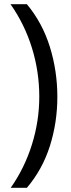

<svg xmlns="http://www.w3.org/2000/svg" viewBox="-20 -736 337 914"><path d="M253 -275Q253 -153 217.5 -41Q182 71 108 158H31Q97 64 132 -48Q167 -160 167 -276Q167 -395 132 -508Q97 -621 30 -716H108Q182 -627 217.5 -512.5Q253 -398 253 -275Z"/></svg>

Font: Noto Sans Thai Looped SemiCond
Style: Regular
Weight: 400
Width: 4
Designer: Sasikarn Vongin, Ben Mitchell
Foundry: The Fontpad Ltd
Version: Version 1.001